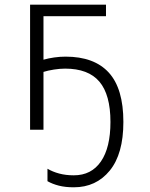

<svg xmlns="http://www.w3.org/2000/svg" viewBox="-20 -552 640 817"><path d="M294 245Q258 245 230.5 238Q203 231 182 219V166Q204 179 232 186.5Q260 194 294 194Q369 194 409.5 135Q450 76 450 -33Q450 -149 403 -204.5Q356 -260 257 -260Q235 -260 209.5 -256Q184 -252 165 -246V0H108V-532H431V-483H165V-298Q186 -304 210.5 -307.5Q235 -311 259 -311Q381 -311 443 -243Q505 -175 505 -33Q505 103 447 174Q389 245 294 245Z"/></svg>

Font: Noto Sans Mono Light
Style: Regular
Weight: 300
Designer: Monotype Design Team
Foundry: Monotype Imaging Inc.
Version: Version 2.014; ttfautohint (v1.8.4.7-5d5b)